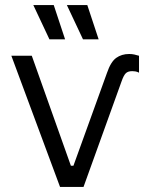

<svg xmlns="http://www.w3.org/2000/svg" viewBox="-20 -741 588 761"><path d="M462 -419Q470 -442 478.5 -450.5Q487 -459 504 -459Q510 -459 516.5 -458Q523 -457 531 -453V-520Q521 -523 512 -525Q503 -527 492 -527Q462 -527 440.5 -511.5Q419 -496 404 -452L271 -84H261L106 -520H25L218 0H311ZM371 -585H309L245 -721H326ZM238 -585H176L112 -721H193Z"/></svg>

Font: Fixel Variable
Style: Regular
Weight: 100
Width: 3
Designer: AlfaBravo + MacPaw
Foundry: Kyrylo Tkachov, Marchela Mozhyna, Serhii Makarenko, Maria Weinstein, Zakhar Kryvoshyya
Version: Version 1.211